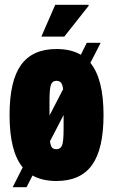

<svg xmlns="http://www.w3.org/2000/svg" viewBox="-20 -745 473 803"><path d="M153 -592 211 -725H350L351 -721L249 -592ZM33 38 75 -45Q20 -111 20 -264Q20 -407 68 -473.5Q116 -540 216 -540Q277 -540 318 -516L343 -566H401L358 -482Q413 -415 413 -264Q413 -122 365 -55Q317 12 216 12Q157 12 116 -11L91 38ZM187 -322V-262L244 -372Q241 -393 234.5 -400Q228 -407 216 -407Q199 -407 193 -390.5Q187 -374 187 -322ZM216 -121Q233 -121 239.5 -137Q246 -153 246 -205V-264L189 -154Q192 -134 198 -127.5Q204 -121 216 -121Z"/></svg>

Font: Archivo ExtraCondensed Black
Style: Regular
Weight: 900
Width: 2
Designer: Hector Gatti
Foundry: Omnibus-Type
Version: Version 2.001; ttfautohint (v1.8.3)